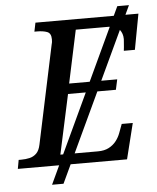

<svg xmlns="http://www.w3.org/2000/svg" viewBox="-79 -809 777 951"><g transform="rotate(-5 310.0 -333.5)"><path d="M141 93 540 -760H598L198 93ZM-21 0 -13 -44H0Q22 -44 41.5 -48.5Q61 -53 75.5 -67Q90 -81 96 -110L200 -601Q202 -607 202.5 -613.5Q203 -620 203 -625Q203 -655 183 -662.5Q163 -670 133 -670H120L129 -714H641L608 -537H553Q554 -542 555 -555Q556 -568 557 -580.5Q558 -593 558 -595Q558 -623 542 -642.5Q526 -662 487 -662H325L269 -399H508L497 -348H259L195 -52H382Q414 -52 436 -63.5Q458 -75 472.5 -93.5Q487 -112 495 -134L511 -177H566L522 0Z"/></g></svg>

Font: ET Text
Style: Italic
Weight: 470
Italic angle: -12°
Designer: Monotype Design Team
Foundry: Monotype Imaging Inc.
Version: Version 2.009